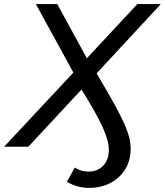

<svg xmlns="http://www.w3.org/2000/svg" viewBox="-56 -720 809 942"><path d="M733 -700H618L370 -434L225 -700H120L304 -364L-36 0H83L344 -281C445 -118 478 -42 478 17C478 80 437 122 379 122C355 122 332 116 311 102L272 172C306 192 344 202 383 202C499 202 585 122 585 13C585 -62 555 -129 418 -360Z"/></svg>

Font: AWKNG-Font Medium
Style: Italic
Weight: 500
Italic angle: -11.3°
Designer: Awakening Church
Foundry: Awakening Church
Version: Version 1.700;PS 001.700;hotconv 1.0.88;makeotf.lib2.5.64775